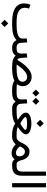

<svg xmlns="http://www.w3.org/2000/svg" viewBox="1407 -2114 926 3780"><g transform="rotate(90 1870.0 -224.0)"><path d="M369.6 147.9 440.4 77.1 512.2 148.4 440.9 219.2ZM481 0H410.2Q233.4 0 140.6 -59.6Q47.9 -119.1 47.9 -236.3Q47.9 -299.3 74.2 -360.4L148.9 -332.5Q133.3 -291 133.3 -248.5Q133.8 -87.9 405.3 -87.9H478.5Q670.4 -87.9 722.7 -150.9Q739.7 -171.4 739.7 -210.9Q739.7 -230 736.3 -287.1L814.9 -296.9L822.8 -175.8Q825.7 -131.3 847.9 -109.6Q870.1 -87.9 914.6 -87.9H926.8V0H914.6Q814 0 769.5 -86.9Q687 0 481 0Z M1323.2 -88.4Q1589.8 -88.4 1589.8 -201.7Q1589.8 -242.2 1563.2 -268.8Q1536.6 -295.4 1494.6 -295.4Q1384.3 -295.4 1251 -87.9ZM1160.2 -102.1Q1328.1 -384.3 1491.2 -384.3Q1573.2 -384.3 1625 -333.7Q1676.8 -283.2 1676.8 -205.1Q1676.8 -150.4 1637.2 -95.7Q1656.2 -87.9 1736.8 -87.9H1751.5V0H1736.8Q1626 0 1570.3 -45.4Q1488.3 0 1325.2 0H1300.3Q1122.1 0 1077.1 -69.8Q1049.8 -32.7 1016.1 -16.4Q982.4 0 926.8 0H907.2V-87.9H926.3Q989.3 -87.9 1012.5 -111.3Q1035.6 -134.8 1035.6 -189Q1035.6 -207.5 1031.7 -287.1L1111.8 -296.9L1120.6 -176.3Q1125.5 -111.3 1160.2 -102.1Z M1905.8 -467.3 1974.1 -535.6 2043 -467.3 1974.1 -397.9ZM1743.7 -467.3 1812 -535.6 1880.9 -467.3 1812 -397.9ZM2126 0H2114.3Q2064.5 0 2033 -17.3Q2001.5 -34.7 1982.4 -69.8Q1932.6 0 1804.7 0H1731.9V-87.9H1805.7Q1879.4 -87.9 1908.7 -109.6Q1938 -131.3 1938.5 -189Q1938.5 -229 1934.6 -287.6L2014.6 -296.9L2022.5 -176.3Q2028.3 -87.9 2115.2 -87.9H2126Z M2337.9 -551.3 2408.7 -622.1 2480.5 -550.8 2409.2 -480ZM2479 -112.3Q2521 -87.9 2626.5 -87.9H2648.9V0H2626.5Q2500.5 0 2412.6 -60.1Q2326.2 0 2158.7 0H2106.4V-87.9H2160.2Q2306.2 -87.9 2340.3 -112.3Q2269 -154.8 2233.4 -192.9Q2197.8 -231 2197.8 -272.9Q2197.8 -300.3 2216.8 -321.5Q2235.8 -342.8 2267.6 -355Q2299.3 -367.2 2335.9 -373Q2372.6 -378.9 2412.6 -378.9Q2450.2 -378.9 2486.1 -372.8Q2522 -366.7 2553.7 -354.7Q2585.4 -342.8 2604.7 -321.5Q2624 -300.3 2624 -272.9Q2624 -237.8 2585.9 -195.8Q2547.9 -153.8 2479 -112.3ZM2411.1 -161.1Q2458 -187 2497.6 -215.6Q2537.1 -244.1 2537.1 -261.7Q2537.1 -293.9 2411.1 -293.9Q2284.7 -293.9 2284.7 -261.7Q2284.7 -243.2 2324.7 -213.9Q2364.7 -184.6 2411.1 -161.1ZM2638.4 0V-87.9H2683.1V0Z M2862.3 -149.4Q2926.8 -74.7 2987.8 -74.7Q3056.6 -74.7 3056.6 -140.6Q3056.6 -189 3031.2 -220.2Q3005.9 -251.5 2964.4 -251.5Q2898.9 -251.5 2862.3 -149.4ZM3115.2 -50.8Q3094.2 -18.1 3064.9 -3.7Q3035.6 10.7 2991.7 10.7Q2902.8 10.7 2820.8 -70.3Q2759.3 0 2684.1 0H2663.6V-87.9H2681.6Q2703.1 -87.9 2721.4 -97.4Q2739.7 -106.9 2753.9 -125Q2768.1 -143.1 2777.8 -160.2Q2787.6 -177.2 2797.9 -200.7Q2861.8 -342.3 2964.4 -342.3Q3034.2 -342.3 3076.7 -297.4Q3119.1 -252.4 3134.3 -180.7Q3153.8 -87.9 3212.4 -87.9H3225.6V0H3211.9Q3149.4 0 3115.2 -50.8Z M3206.1 0V-87.9H3245.6Q3308.6 -87.9 3333.3 -114Q3357.9 -140.1 3357.9 -196.8V-667H3440.4V-197.3Q3440.4 -97.2 3395.5 -48.6Q3350.6 0 3245.1 0Z M3585 -667H3667.5V-0.5H3585Z"/></g></svg>

Font: Vazir FD-WOL
Style: FD-WOL
Weight: 400
Foundry: Based on Dejavu fonts, by Saber Rastikerdar
Version: Version 26.0.0